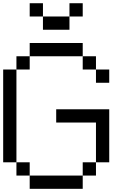

<svg xmlns="http://www.w3.org/2000/svg" viewBox="-20 -1187 790 1207"><path d="M0 -166.7V-750H83.3V-166.7ZM166.7 -166.7V-83.3H83.3V-166.7ZM166.7 -83.3H500V0H166.7ZM166.7 -833.3V-750H83.3V-833.3ZM166.7 -916.7H500V-833.3H166.7ZM166.7 -1083.3V-1166.7H250V-1083.3ZM333.3 -416.7V-500H666.7V-166.7H583.3V-416.7ZM500 -83.3V-166.7H583.3V-83.3ZM500 -833.3H583.3V-750H500ZM500 -1166.7V-1083.3H416.7V-1166.7ZM666.7 -750V-666.7H583.3V-750ZM250 -1000V-1083.3H416.7V-1000Z"/></svg>

Font: Galmuri11 Regular
Style: Regular
Weight: 400
Designer: Minseo Lee (Quiple)
Version: Version 2.356;hotconv 1.1.0;makeotfexe 2.6.0 DEVELOPMENT